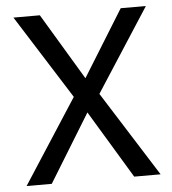

<svg xmlns="http://www.w3.org/2000/svg" viewBox="-50 -722 690 768"><g transform="rotate(-5 295.0 -338.0)"><path d="M25.9 0 245.1 -338.9 32.2 -675.8H138.2L297.9 -409.2L462.9 -675.8H564L348.1 -341.8L564 0H458L293.9 -272L127 0Z"/></g></svg>

Font: Lorenzo Sans
Style: Regular
Weight: 400
Foundry: Intel Corporation
Version: Version 1.00; ttfautohint (v1.5)